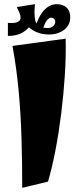

<svg xmlns="http://www.w3.org/2000/svg" viewBox="-20 -873 376 924"><path d="M87 31Q87 -93 83.5 -208Q80 -323 70 -433Q60 -543 40 -652L296 -687Q298 -602 292 -510Q286 -418 274.5 -326Q263 -234 247 -150.5Q231 -67 211 1ZM216 -707Q170 -707 135 -729.5Q100 -752 93 -795L146 -812Q146 -793 149.5 -776Q153 -759 166 -748.5Q179 -738 209 -738Q226 -738 236 -747.5Q246 -757 246 -769Q246 -776 240.5 -782Q235 -788 226 -788Q216 -788 205.5 -775Q195 -762 187 -734L150 -740Q164 -793 191.5 -823Q219 -853 253 -853Q282 -853 300 -837Q318 -821 318 -790Q318 -752 288.5 -729.5Q259 -707 216 -707ZM18 -700V-763Q29 -762 43 -762.5Q57 -763 68 -769Q79 -775 79 -788Q79 -799 74 -810.5Q69 -822 61 -839L148 -853Q147 -840 146.5 -831Q146 -822 146 -812Q146 -787 132.5 -761Q119 -735 90.5 -717.5Q62 -700 18 -700Z"/></svg>

Font: Marhey Light
Style: Bold
Weight: 700
Version: Version 1.000